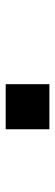

<svg xmlns="http://www.w3.org/2000/svg" viewBox="226 -660 197 690"><g transform="rotate(90 325.0 -315.5)"><path d="M283 -237V-394H445V-237Z"/></g></svg>

Font: Azeret Mono Thin SemiBold
Style: Regular
Weight: 600
Version: Version 1.002